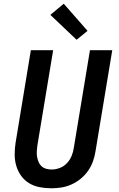

<svg xmlns="http://www.w3.org/2000/svg" viewBox="-20 -1005 640 1033"><path d="M256 8Q224 8 193 2Q162 -4 136.5 -19.5Q111 -35 93.5 -59.5Q76 -84 67.5 -113Q59 -142 59 -174Q59 -206 64 -238L146 -735H266L181 -222Q179 -207 178 -191.5Q177 -176 179.5 -161.5Q182 -147 187.5 -133.5Q193 -120 203.5 -110.5Q214 -101 228.5 -97Q243 -93 258 -93Q280 -93 302 -101.5Q324 -110 340 -127Q356 -144 365 -165.5Q374 -187 377 -209L464 -735H584L494 -192Q490 -165 480.5 -138Q471 -111 454.5 -87Q438 -63 415 -44Q392 -25 365.5 -13Q339 -1 311.5 3.5Q284 8 257 8ZM392 -791 251 -925 323 -985 451 -839Z"/></svg>

Font: Iosevka SS04 Extended
Style: Bold Italic
Weight: 700
Width: 7
Italic angle: -9°
Monospace: yes
Designer: Belleve Invis
Foundry: Belleve Invis
Version: Version 19.0.0; ttfautohint (v1.8.4)